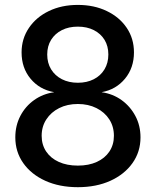

<svg xmlns="http://www.w3.org/2000/svg" viewBox="-20 -759 641 790"><path d="M300.3 11.2Q224.6 11.2 166.5 -15.1Q108.4 -41.5 75.7 -87.9Q43 -134.3 43 -193.8Q43 -242.2 63.7 -282Q84.5 -321.8 120.6 -347.4Q156.7 -373 202.1 -379.4V-379.9Q142.6 -390.6 105.7 -435.1Q68.8 -479.5 68.8 -543.5Q68.8 -599.6 98.9 -644Q128.9 -688.5 181.2 -713.6Q233.4 -738.8 300.3 -738.8Q367.2 -738.8 419.4 -713.6Q471.7 -688.5 501.5 -644.3Q531.2 -600.1 531.2 -543.5Q531.2 -480 494.4 -435.3Q457.5 -390.6 398.9 -379.9V-379.4Q444.3 -373 480.2 -347.2Q516.1 -321.3 537.1 -281.7Q558.1 -242.2 558.1 -193.8Q558.1 -134.3 525.1 -87.9Q492.2 -41.5 434.1 -15.1Q376 11.2 300.3 11.2ZM300.3 -77.6Q345.2 -77.6 378.4 -92.8Q411.6 -107.9 430.2 -135.7Q448.7 -163.6 448.7 -200.2Q448.7 -238.3 429.7 -267.8Q410.6 -297.4 377 -314.2Q343.3 -331.1 300.3 -331.1Q256.8 -331.1 223.4 -314.2Q189.9 -297.4 170.7 -267.8Q151.4 -238.3 151.4 -200.2Q151.4 -163.6 169.9 -135.7Q188.5 -107.9 221.9 -92.8Q255.4 -77.6 300.3 -77.6ZM300.3 -418.5Q337.4 -418.5 365.7 -432.9Q394 -447.3 409.9 -473.6Q425.8 -500 425.8 -534.7Q425.8 -569.3 410.2 -595Q394.5 -620.6 366.2 -635Q337.9 -649.4 300.3 -649.4Q262.7 -649.4 234.4 -635Q206.1 -620.6 190.2 -595Q174.3 -569.3 174.3 -534.7Q174.3 -500 190.2 -473.9Q206.1 -447.8 234.6 -433.1Q263.2 -418.5 300.3 -418.5Z"/></svg>

Font: Inter 28pt Medium
Style: Regular
Weight: 500
Designer: Rasmus Andersson
Foundry: rsms
Version: Version 4.001;git-66647c0bb